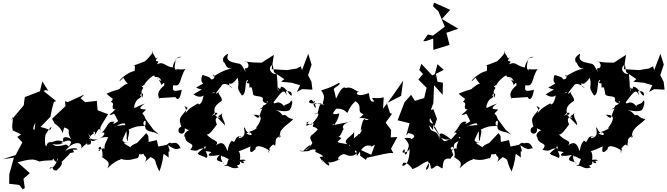

<svg xmlns="http://www.w3.org/2000/svg" viewBox="-32 -1186 4949 1424"><path d="M326 -513 282 -582 264 -509 152 -466 144 -405 49 -292 65 -319 58 -246 63 -218 140 -183 163 -214 96 -170 134 -130 84 -36 -12 -5 71 -17 37 106 36 177 111 186 137 218 152 209 142 138 117 162 189 98 99 18C219 -16 222 -1 261 12C290 5 292 6 367 2C324 11 399 -12 364 -55C373 -32 347 1 390 16C384 -42 446 7 405 -39C397 6 370 68 333 63C364 32 368 108 373 62C350 68 374 80 387 79C456 19 415 7 422 19C397 38 489 -42 487 -51C536 -60 511 -54 509 -76C583 -70 520 -110 452 -66C507 -142 590 -142 569 -79C549 -69 637 -150 611 -115C671 -101 631 -172 623 -198C655 -155 619 -174 664 -197C651 -217 687 -218 666 -176C715 -257 701 -231 723 -194C697 -244 714 -242 770 -339L692 -368L686 -438L600 -428L566 -457L594 -485L471 -429L450 -435L454 -399L354 -305L374 -269C459 -215 418 -156 444 -241C515 -217 442 -218 509 -138C517 -153 418 -201 438 -134C392 -158 362 -130 336 -128C396 -93 473 -138 412 -121C498 -167 517 -136 465 -85C495 -98 461 -113 458 -114C364 -88 368 -111 343 -136C351 -125 320 -144 312 -101C296 -103 300 -191 311 -196C311 -196 334 -234 350 -248C342 -199 332 -240 239 -248C233 -215 193 -209 231 -277C231 -277 221 -228 223 -154L252 -227L342 -320L354 -380L368 -431L385 -436L291 -511L306 -518Z M997 -123C1025 -143 937 -113 936 -93C889 -122 857 -136 935 -127C832 -136 892 -146 916 -250C886 -274 831 -232 819 -272C835 -212 902 -273 812 -247C894 -280 918 -290 876 -209C931 -247 892 -152 916 -140C913 -172 936 -208 921 -224C987 -257 1003 -248 1045 -253C1005 -269 1067 -332 1043 -247C1055 -247 1023 -222 1103 -206C1108 -195 1072 -225 1148 -188L1106 -224L1048 -303C1030 -363 1003 -323 1051 -373C1038 -379 969 -367 1042 -418C944 -381 970 -375 963 -401C988 -473 1000 -440 1018 -476C981 -470 1051 -526 1021 -460C1015 -512 1015 -507 1029 -532C1035 -533 1026 -540 1014 -550C1022 -552 1008 -537 1040 -557C1035 -567 1111 -642 1114 -623C1111 -603 1146 -634 1166 -584C1107 -616 1140 -627 1166 -555C1166 -555 1191 -592 1186 -552C1094 -478 1179 -439 1143 -458L1269 -466C1281 -443 1303 -439 1316 -520C1258 -507 1243 -505 1253 -555C1316 -535 1298 -611 1343 -673C1262 -665 1279 -686 1275 -661C1258 -692 1262 -678 1270 -736C1262 -762 1349 -765 1297 -764C1268 -759 1233 -668 1258 -684C1185 -692 1187 -735 1132 -709C1166 -757 1093 -704 1141 -766C1116 -735 1126 -768 1094 -799C1116 -822 1095 -770 1011 -704C1088 -752 1049 -712 1077 -699C1069 -764 1060 -729 947 -697C989 -718 954 -654 972 -651C973 -682 855 -609 854 -582C913 -641 887 -608 883 -610C925 -529 938 -600 864 -535C821 -494 871 -516 860 -546C866 -515 839 -529 758 -491C805 -446 817 -463 790 -430C834 -417 769 -372 833 -394C832 -411 771 -376 828 -377C770 -358 867 -402 779 -335C821 -328 801 -377 844 -287C833 -278 789 -252 817 -283C763 -291 770 -246 723 -202C729 -206 763 -207 724 -169C631 -123 659 -137 624 -166C694 -128 694 -175 770 -169C766 -146 715 -89 764 -64C750 -108 693 -69 695 -65C736 -71 672 -81 713 -99C741 -51 724 18 723 -35C726 4 800 -6 764 63C855 -26 874 10 859 -9C930 15 973 -15 984 -12C994 -14 995 -17 1007 -66C970 -19 1078 -52 1033 -58C1028 -17 1072 -32 1043 15C1087 -27 1097 -20 1069 -29C1146 9 1098 -14 1150 86C1203 -54 1152 -66 1220 -17C1215 -29 1225 -83 1205 -72C1248 -31 1210 -120 1212 -110C1292 -57 1284 -92 1308 -86C1279 -153 1246 -114 1235 -126C1219 -136 1166 -75 1231 -117L1142 -99L1131 -147L1039 -126C1010 -110 1002 -148 1041 -93C1079 -146 1067 -91 1127 -143C1058 -83 1072 -152 1068 -178L1053 -199L948 -87Z M1560 -349C1608 -356 1554 -319 1564 -335C1548 -384 1564 -405 1611 -437C1627 -461 1563 -500 1602 -514C1546 -466 1570 -500 1609 -547C1621 -575 1658 -565 1693 -534C1621 -560 1730 -610 1680 -602C1654 -569 1678 -535 1730 -609C1752 -530 1708 -555 1762 -478C1798 -485 1781 -574 1801 -592C1830 -596 1756 -559 1845 -568C1832 -580 1810 -595 1819 -533C1839 -561 1841 -498 1844 -497C1839 -455 1933 -490 1916 -441C1925 -417 1960 -417 1944 -430C1974 -452 1937 -402 1891 -374C1986 -399 1911 -427 1916 -386C1881 -319 1901 -288 1849 -335C1932 -337 1900 -282 1864 -234C1894 -257 1868 -188 1884 -250C1862 -248 1902 -236 1813 -207C1842 -202 1847 -164 1793 -198C1853 -211 1807 -170 1783 -240C1763 -248 1816 -170 1735 -160C1739 -161 1751 -190 1758 -172C1705 -191 1718 -108 1689 -143C1676 -138 1660 -103 1656 -66C1645 -80 1634 -160 1568 -106C1603 -147 1542 -136 1499 -192C1514 -172 1563 -244 1577 -264C1565 -285 1557 -328 1601 -311C1574 -345 1573 -301 1620 -351C1596 -326 1640 -286 1636 -257L1558 -338L1538 -325ZM2053 -580 2132 -572 2194 -554 2170 -504 2208 -525 2285 -521 2278 -580 2253 -628 2279 -707 2254 -787 2208 -666 2199 -694 2169 -678 2097 -666 1983 -673 1999 -779 1908 -721C1801 -722 1816 -730 1779 -730C1810 -741 1826 -678 1791 -680C1782 -680 1781 -673 1794 -647C1757 -705 1762 -717 1719 -715C1742 -716 1729 -715 1702 -722C1623 -742 1669 -781 1656 -787C1613 -758 1622 -747 1625 -726C1645 -722 1636 -663 1704 -683C1673 -674 1637 -674 1551 -618C1548 -660 1577 -599 1537 -597C1518 -603 1551 -608 1469 -630C1437 -538 1524 -594 1423 -537C1469 -509 1493 -543 1403 -486C1448 -455 1480 -470 1491 -497C1500 -469 1451 -447 1564 -507C1551 -482 1509 -498 1481 -516C1479 -425 1442 -396 1438 -420C1345 -368 1368 -367 1343 -348C1365 -387 1305 -418 1360 -386C1302 -301 1287 -323 1317 -233C1331 -267 1322 -253 1296 -236C1273 -185 1348 -178 1338 -234C1301 -235 1314 -148 1336 -235C1447 -189 1361 -208 1401 -224C1347 -228 1322 -179 1341 -169C1345 -108 1429 -134 1379 -75C1449 -57 1422 -82 1478 -86C1409 -33 1430 -49 1500 -15C1522 -37 1473 -76 1481 -122C1437 -112 1504 -114 1491 -180C1429 -100 1478 -94 1495 -99C1477 -50 1489 -73 1537 -57C1511 -43 1490 -17 1598 -37C1534 21 1632 5 1630 29C1595 0 1606 -58 1618 -20C1608 -45 1676 13 1668 -15C1622 87 1696 2 1627 46C1675 32 1678 77 1739 56C1701 28 1762 52 1746 11C1789 -4 1786 48 1746 10C1802 9 1808 -7 1739 0C1754 21 1753 -66 1735 -64C1752 -66 1839 -104 1826 -103C1814 -34 1841 -60 1863 -80C1859 -103 1891 -119 1972 -66C1943 -122 1996 -106 1962 -109C2006 -106 1919 -147 1963 -67C1969 -33 1944 -69 1976 -98C2014 -144 2005 -64 2012 -131C2010 -177 2047 -166 2055 -190C2030 -131 2043 -184 2049 -212C2085 -264 2109 -264 2143 -303C2086 -309 2099 -343 2065 -331C2013 -395 1991 -355 2014 -370C2032 -367 2088 -352 2117 -370C2134 -397 2130 -405 2141 -448C2129 -406 2140 -435 2127 -441C2113 -398 2052 -423 2088 -382C2029 -468 2003 -396 1997 -428C2059 -510 2075 -533 2095 -475C2080 -562 2084 -494 2109 -539C2079 -490 2058 -534 2059 -512C2099 -506 2135 -520 2132 -479C2115 -467 2097 -540 2052 -543C2045 -495 2019 -576 2034 -511C2023 -513 2031 -544 2020 -641C1989 -624 1942 -680 1991 -707L2000 -651L2076 -599Z M2438 -256C2434 -286 2430 -251 2475 -260C2419 -250 2475 -272 2484 -344C2410 -328 2445 -356 2462 -380C2529 -383 2539 -343 2546 -351C2574 -419 2606 -430 2601 -437C2668 -397 2603 -358 2665 -339C2709 -392 2652 -319 2631 -310C2670 -317 2736 -289 2679 -297C2671 -314 2654 -297 2643 -218C2662 -232 2667 -255 2636 -191C2614 -208 2639 -140 2631 -194C2594 -153 2556 -149 2563 -102C2538 -125 2602 -83 2594 -219C2609 -188 2491 -147 2547 -116C2439 -133 2474 -131 2500 -162C2451 -196 2436 -156 2488 -177C2521 -226 2504 -238 2529 -217C2471 -259 2572 -290 2574 -285L2415 -253ZM2682 0 2690 -16C2746 -27 2798 -42 2856 -51H2885L2868 -83L2915 -170L2866 -167L2869 -222L2828 -276L2875 -341L2860 -349L2835 -427V-420L2943 -475L2958 -587C2909 -517 2861 -446 2809 -380L2814 -464C2771 -453 2757 -461 2727 -459C2760 -397 2760 -480 2741 -432C2734 -438 2713 -412 2704 -496C2598 -455 2603 -511 2634 -503C2599 -513 2576 -548 2531 -533C2523 -543 2501 -543 2463 -459C2455 -455 2459 -478 2445 -519C2432 -535 2499 -552 2485 -573C2444 -552 2436 -542 2349 -515C2402 -454 2337 -421 2377 -408C2338 -416 2318 -422 2360 -398C2366 -394 2332 -430 2292 -414C2312 -358 2323 -400 2284 -441C2278 -461 2223 -412 2305 -420C2298 -470 2264 -399 2375 -423C2311 -425 2348 -330 2300 -340C2344 -359 2340 -329 2275 -260C2267 -268 2213 -269 2258 -285C2203 -217 2284 -284 2295 -269C2275 -230 2298 -258 2325 -226C2279 -171 2249 -187 2285 -127C2268 -88 2236 -67 2235 -76C2278 -91 2294 -148 2216 -66C2163 -76 2200 -55 2259 -67C2275 -78 2325 -88 2305 -60C2387 -25 2365 -23 2338 -22C2376 41 2356 -2 2403 -23C2372 -13 2356 36 2355 -2C2409 60 2420 45 2402 18C2467 24 2515 -34 2479 4C2459 -38 2548 -49 2514 -43C2536 -46 2568 -4 2625 -57C2573 -38 2620 -113 2614 -27C2657 -90 2671 -117 2723 -104C2729 -99 2680 -75 2749 -113L2721 -38L2637 -77L2640 -30Z M3125 -881 3181 -900 3182 -816 3302 -853 3279 -943 3367 -973 3245 -1045 3307 -1113 3189 -1166 3184 -1159 3180 -1139 3220 -1101 3267 -988 3179 -922 3141 -930 3107 -881ZM2996 -199C3043 -192 3058 -170 3013 -152C3013 -152 3035 -168 2967 -162C3022 -101 2993 -106 2986 -49C2959 -19 2976 -75 2967 -79C2920 -35 3006 -56 3007 -86C3004 -65 3008 40 2952 45C2952 5 2989 13 3028 68C3092 43 3085 30 3142 9C3174 67 3089 112 3151 21C3174 46 3143 93 3204 43C3239 49 3183 28 3247 63C3260 63 3236 -24 3309 -8C3334 -54 3337 -14 3318 -68C3356 -95 3298 -124 3398 -147C3349 -170 3376 -182 3370 -180C3371 -214 3360 -208 3314 -151C3231 -221 3219 -202 3230 -144C3211 -246 3163 -181 3151 -258C3196 -207 3170 -212 3187 -269C3187 -269 3143 -267 3157 -311L3242 -159L3187 -240L3209 -304L3183 -375L3163 -371L3182 -421L3187 -554L3251 -483L3253 -572L3213 -580L3201 -638L3259 -668L3213 -710L3193 -636L3173 -627L3093 -713L3078 -667L3105 -637L3071 -596L3132 -535L3114 -459L3045 -438L3017 -483L2968 -427L2917 -294L3006 -272L2980 -179Z M3609 -123C3637 -143 3549 -113 3548 -93C3501 -122 3469 -136 3547 -127C3444 -136 3504 -146 3528 -250C3498 -274 3443 -232 3431 -272C3447 -212 3514 -273 3424 -247C3506 -280 3530 -290 3488 -209C3543 -247 3504 -152 3528 -140C3525 -172 3548 -208 3533 -224C3599 -257 3615 -248 3657 -253C3617 -269 3679 -332 3655 -247C3667 -247 3635 -222 3715 -206C3720 -195 3684 -225 3760 -188L3718 -224L3660 -303C3642 -363 3615 -323 3663 -373C3650 -379 3581 -367 3654 -418C3556 -381 3582 -375 3575 -401C3600 -473 3612 -440 3630 -476C3593 -470 3663 -526 3633 -460C3627 -512 3627 -507 3641 -532C3647 -533 3638 -540 3626 -550C3634 -552 3620 -537 3652 -557C3647 -567 3723 -642 3726 -623C3723 -603 3758 -634 3778 -584C3719 -616 3752 -627 3778 -555C3778 -555 3803 -592 3798 -552C3706 -478 3791 -439 3755 -458L3881 -466C3893 -443 3915 -439 3928 -520C3870 -507 3855 -505 3865 -555C3928 -535 3910 -611 3955 -673C3874 -665 3891 -686 3887 -661C3870 -692 3874 -678 3882 -736C3874 -762 3961 -765 3909 -764C3880 -759 3845 -668 3870 -684C3797 -692 3799 -735 3744 -709C3778 -757 3705 -704 3753 -766C3728 -735 3738 -768 3706 -799C3728 -822 3707 -770 3623 -704C3700 -752 3661 -712 3689 -699C3681 -764 3672 -729 3559 -697C3601 -718 3566 -654 3584 -651C3585 -682 3467 -609 3466 -582C3525 -641 3499 -608 3495 -610C3537 -529 3550 -600 3476 -535C3433 -494 3483 -516 3472 -546C3478 -515 3451 -529 3370 -491C3417 -446 3429 -463 3402 -430C3446 -417 3381 -372 3445 -394C3444 -411 3383 -376 3440 -377C3382 -358 3479 -402 3391 -335C3433 -328 3413 -377 3456 -287C3445 -278 3401 -252 3429 -283C3375 -291 3382 -246 3335 -202C3341 -206 3375 -207 3336 -169C3243 -123 3271 -137 3236 -166C3306 -128 3306 -175 3382 -169C3378 -146 3327 -89 3376 -64C3362 -108 3305 -69 3307 -65C3348 -71 3284 -81 3325 -99C3353 -51 3336 18 3335 -35C3338 4 3412 -6 3376 63C3467 -26 3486 10 3471 -9C3542 15 3585 -15 3596 -12C3606 -14 3607 -17 3619 -66C3582 -19 3690 -52 3645 -58C3640 -17 3684 -32 3655 15C3699 -27 3709 -20 3681 -29C3758 9 3710 -14 3762 86C3815 -54 3764 -66 3832 -17C3827 -29 3837 -83 3817 -72C3860 -31 3822 -120 3824 -110C3904 -57 3896 -92 3920 -86C3891 -153 3858 -114 3847 -126C3831 -136 3778 -75 3843 -117L3754 -99L3743 -147L3651 -126C3622 -110 3614 -148 3653 -93C3691 -146 3679 -91 3739 -143C3670 -83 3684 -152 3680 -178L3665 -199L3560 -87Z M4172 -349C4220 -356 4166 -319 4176 -335C4160 -384 4176 -405 4223 -437C4239 -461 4175 -500 4214 -514C4158 -466 4182 -500 4221 -547C4233 -575 4270 -565 4305 -534C4233 -560 4342 -610 4292 -602C4266 -569 4290 -535 4342 -609C4364 -530 4320 -555 4374 -478C4410 -485 4393 -574 4413 -592C4442 -596 4368 -559 4457 -568C4444 -580 4422 -595 4431 -533C4451 -561 4453 -498 4456 -497C4451 -455 4545 -490 4528 -441C4537 -417 4572 -417 4556 -430C4586 -452 4549 -402 4503 -374C4598 -399 4523 -427 4528 -386C4493 -319 4513 -288 4461 -335C4544 -337 4512 -282 4476 -234C4506 -257 4480 -188 4496 -250C4474 -248 4514 -236 4425 -207C4454 -202 4459 -164 4405 -198C4465 -211 4419 -170 4395 -240C4375 -248 4428 -170 4347 -160C4351 -161 4363 -190 4370 -172C4317 -191 4330 -108 4301 -143C4288 -138 4272 -103 4268 -66C4257 -80 4246 -160 4180 -106C4215 -147 4154 -136 4111 -192C4126 -172 4175 -244 4189 -264C4177 -285 4169 -328 4213 -311C4186 -345 4185 -301 4232 -351C4208 -326 4252 -286 4248 -257L4170 -338L4150 -325ZM4665 -580 4744 -572 4806 -554 4782 -504 4820 -525 4897 -521 4890 -580 4865 -628 4891 -707 4866 -787 4820 -666 4811 -694 4781 -678 4709 -666 4595 -673 4611 -779 4520 -721C4413 -722 4428 -730 4391 -730C4422 -741 4438 -678 4403 -680C4394 -680 4393 -673 4406 -647C4369 -705 4374 -717 4331 -715C4354 -716 4341 -715 4314 -722C4235 -742 4281 -781 4268 -787C4225 -758 4234 -747 4237 -726C4257 -722 4248 -663 4316 -683C4285 -674 4249 -674 4163 -618C4160 -660 4189 -599 4149 -597C4130 -603 4163 -608 4081 -630C4049 -538 4136 -594 4035 -537C4081 -509 4105 -543 4015 -486C4060 -455 4092 -470 4103 -497C4112 -469 4063 -447 4176 -507C4163 -482 4121 -498 4093 -516C4091 -425 4054 -396 4050 -420C3957 -368 3980 -367 3955 -348C3977 -387 3917 -418 3972 -386C3914 -301 3899 -323 3929 -233C3943 -267 3934 -253 3908 -236C3885 -185 3960 -178 3950 -234C3913 -235 3926 -148 3948 -235C4059 -189 3973 -208 4013 -224C3959 -228 3934 -179 3953 -169C3957 -108 4041 -134 3991 -75C4061 -57 4034 -82 4090 -86C4021 -33 4042 -49 4112 -15C4134 -37 4085 -76 4093 -122C4049 -112 4116 -114 4103 -180C4041 -100 4090 -94 4107 -99C4089 -50 4101 -73 4149 -57C4123 -43 4102 -17 4210 -37C4146 21 4244 5 4242 29C4207 0 4218 -58 4230 -20C4220 -45 4288 13 4280 -15C4234 87 4308 2 4239 46C4287 32 4290 77 4351 56C4313 28 4374 52 4358 11C4401 -4 4398 48 4358 10C4414 9 4420 -7 4351 0C4366 21 4365 -66 4347 -64C4364 -66 4451 -104 4438 -103C4426 -34 4453 -60 4475 -80C4471 -103 4503 -119 4584 -66C4555 -122 4608 -106 4574 -109C4618 -106 4531 -147 4575 -67C4581 -33 4556 -69 4588 -98C4626 -144 4617 -64 4624 -131C4622 -177 4659 -166 4667 -190C4642 -131 4655 -184 4661 -212C4697 -264 4721 -264 4755 -303C4698 -309 4711 -343 4677 -331C4625 -395 4603 -355 4626 -370C4644 -367 4700 -352 4729 -370C4746 -397 4742 -405 4753 -448C4741 -406 4752 -435 4739 -441C4725 -398 4664 -423 4700 -382C4641 -468 4615 -396 4609 -428C4671 -510 4687 -533 4707 -475C4692 -562 4696 -494 4721 -539C4691 -490 4670 -534 4671 -512C4711 -506 4747 -520 4744 -479C4727 -467 4709 -540 4664 -543C4657 -495 4631 -576 4646 -511C4635 -513 4643 -544 4632 -641C4601 -624 4554 -680 4603 -707L4612 -651L4688 -599Z"/></svg>

Font: Hussar Lance
Style: ExBdObl
Weight: 700
Foundry: Cannot Into Space Fonts, PlusOne Fonts
Version: Version 2.270